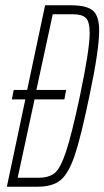

<svg xmlns="http://www.w3.org/2000/svg" viewBox="-20 -708 396 728"><path d="M356 -592Q356 -519 319 -344Q287 -189 263.5 -119.5Q240 -50 209.5 -25Q179 0 122 0H6L76 -331H25L32 -367H83L151 -688H249Q308 -688 332 -668Q356 -648 356 -592ZM320 -582Q320 -627 305 -640.5Q290 -654 257 -654H180L118 -367H231L224 -331H111L47 -34H126Q165 -34 187 -51.5Q209 -69 230.5 -133.5Q252 -198 283 -344Q320 -520 320 -582Z"/></svg>

Font: Saira Ultra Condensed Thin
Style: Italic
Weight: 100
Width: 1
Italic angle: -12°
Designer: Hector Gatti with collaboration of the Omnibus-Type team
Foundry: Omnibus-Type
Version: Version 1.001; ttfautohint (v1.8)